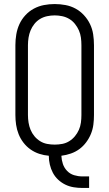

<svg xmlns="http://www.w3.org/2000/svg" viewBox="-20 -763 540 948"><path d="M386 165H420V108H386Q366 108 346 102Q326 96 311.5 81Q297 66 290.5 46.5Q284 27 283 6Q307 3 330 -5Q353 -13 372 -27Q391 -41 405.5 -60.5Q420 -80 429 -102Q438 -124 441 -147.5Q444 -171 444 -195V-540Q444 -567 440 -593.5Q436 -620 424.5 -644Q413 -668 394.5 -688Q376 -708 353 -720.5Q330 -733 303.5 -738Q277 -743 250 -743Q223 -743 197 -738Q171 -733 147.5 -720.5Q124 -708 105.5 -688Q87 -668 76 -644Q65 -620 60.5 -593.5Q56 -567 56 -540V-195Q56 -171 59.5 -147Q63 -123 72 -100.5Q81 -78 96 -58.5Q111 -39 131 -25Q151 -11 174 -3.5Q197 4 221 6Q221 28 226 49.5Q231 71 241 90Q251 109 267 124Q283 139 302.5 148.5Q322 158 343.5 161.5Q365 165 386 165ZM250 -49Q231 -49 212.5 -52.5Q194 -56 178 -66Q162 -76 150 -90.5Q138 -105 131 -122Q124 -139 121 -157.5Q118 -176 118 -195V-540Q118 -559 121 -577.5Q124 -596 131 -613Q138 -630 150 -645Q162 -660 178 -669.5Q194 -679 212.5 -683Q231 -687 250 -687Q269 -687 287.5 -683Q306 -679 322 -669.5Q338 -660 350 -645Q362 -630 369.5 -613Q377 -596 379.5 -577.5Q382 -559 382 -540V-195Q382 -176 379.5 -157.5Q377 -139 369.5 -122Q362 -105 350 -90.5Q338 -76 322 -66Q306 -56 287.5 -52.5Q269 -49 250 -49Z"/></svg>

Font: Iosevka SS09 Light
Style: Regular
Weight: 300
Monospace: yes
Designer: Belleve Invis
Foundry: Belleve Invis
Version: Version 5.2.1; ttfautohint (v1.8.3)